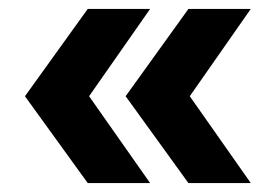

<svg xmlns="http://www.w3.org/2000/svg" viewBox="-20 -485 608 431"><path d="M36 -269 177 -465H317L180 -269L317 -74H177ZM262 -269 403 -465H543L406 -269L543 -74H403Z"/></svg>

Font: Idrija
Style: Bold
Weight: 700
Designer: Julieta Ulanovsky
Foundry: Julieta Ulanovsky
Version: Version 7.200